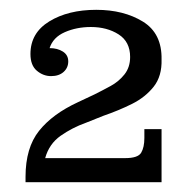

<svg xmlns="http://www.w3.org/2000/svg" viewBox="-20 -707 384 391"><path d="M32 -336V-347Q32 -406 59.5 -440.5Q87 -475 139 -499L173 -515Q189 -523 205.5 -532Q222 -541 233.5 -555.5Q245 -570 245 -591Q245 -622 221.5 -637Q198 -652 165 -652Q136 -652 112 -641.5Q88 -631 81 -609Q97 -609 108 -602Q119 -595 119 -582Q119 -569 109.5 -560.5Q100 -552 84 -552Q68 -552 55 -563Q42 -574 42 -597Q42 -640 80.5 -663.5Q119 -687 176 -687Q232 -687 271 -663Q310 -639 309 -586Q310 -552 293 -530.5Q276 -509 249 -495.5Q222 -482 190 -471L155 -457Q127 -447 103.5 -430.5Q80 -414 72 -385H309V-336ZM235 -385Q261 -385 267.5 -396Q274 -407 274 -426V-444H309V-385Z"/></svg>

Font: Montagu Slab 144pt
Style: Regular
Weight: 400
Designer: Florian Karsten
Foundry: Florian Karsten
Version: Version 1.000; ttfautohint (v1.8.3)